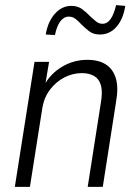

<svg xmlns="http://www.w3.org/2000/svg" viewBox="-20 -731 534 751"><path d="M38 0 115 -489H172L156 -394H151Q176 -442 222 -469.5Q268 -497 321 -497Q366 -497 394 -479Q422 -461 433 -425Q444 -389 434 -333L382 0H323L374 -326Q382 -371 375 -396.5Q368 -422 348.5 -433.5Q329 -445 300 -445Q265 -445 232.5 -428.5Q200 -412 176.5 -381.5Q153 -351 146 -311L97 0ZM195 -594 159 -596Q167 -646 194.5 -677Q222 -708 259 -708Q284 -708 301.5 -695Q319 -682 333 -667Q345 -656 356 -647Q367 -638 381 -638Q400 -638 413 -657Q426 -676 434 -711L470 -708Q462 -656 435.5 -626Q409 -596 371 -596Q345 -596 328.5 -609Q312 -622 298 -636Q287 -648 275.5 -657Q264 -666 249 -666Q230 -666 216 -647.5Q202 -629 195 -594Z"/></svg>

Font: Nunito Sans 10pt Condensed Light
Style: Italic
Weight: 300
Width: 3
Italic angle: -9°
Designer: Vernon Adams
Foundry: Vernon Adams
Version: Version 3.101;gftools[0.9.27]